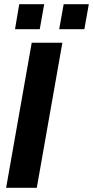

<svg xmlns="http://www.w3.org/2000/svg" viewBox="-20 -888 440 908"><path d="M9 0 130 -686H275L154 0ZM260 -750 281 -868H400L379 -750ZM51 -750 71 -868H189L168 -750Z"/></svg>

Font: Archivo VF Beta
Style: Italic
Weight: 400
Italic angle: -10°
Designer: Hector Gatti
Foundry: Omnibus-Type
Version: Version 1.002